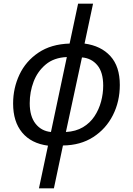

<svg xmlns="http://www.w3.org/2000/svg" viewBox="-20 -780 718 1040"><path d="M240 9Q149 -3 100 -62Q51 -121 51 -219Q51 -303 85.5 -376Q120 -449 188.5 -495Q257 -541 357 -544L403 -760H484L438 -544Q527 -532 578 -476Q629 -420 629 -320Q629 -230 591.5 -156Q554 -82 485 -37.5Q416 7 321 8L272 240H191ZM342 -471Q272 -468 227.5 -430.5Q183 -393 162 -337.5Q141 -282 141 -221Q141 -150 172.5 -110Q204 -70 256 -65ZM337 -65Q391 -68 429.5 -91Q468 -114 492 -150.5Q516 -187 527.5 -230Q539 -273 539 -316Q539 -389 507 -427Q475 -465 424 -469Z"/></svg>

Font: Noto Sans
Style: Italic
Weight: 400
Italic angle: -12°
Designer: Monotype Design Team
Foundry: Monotype Imaging Inc.
Version: Version 2.013; ttfautohint (v1.8.4.7-5d5b)